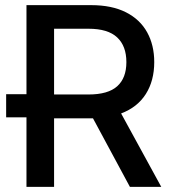

<svg xmlns="http://www.w3.org/2000/svg" viewBox="-20 -727 668 747"><path d="M83 -270.5H3.9V-360.4H83V-707H335Q415 -707 470 -679.2Q524.9 -651.4 552.5 -601.3Q580.1 -551.3 580.1 -485.4Q580.1 -413.1 547.4 -361.3Q514.6 -309.6 451.2 -285.6L607.4 0H485.4L341.8 -266.6H335H190.4V0H83ZM324.2 -359.4Q400.4 -359.4 436 -391.4Q471.7 -423.3 471.7 -485.4Q471.7 -547.9 435.8 -581.5Q399.9 -615.2 324.2 -615.2H190.4V-359.4Z"/></svg>

Font: Pretendard GOV Medium
Style: Regular
Weight: 500
Designer: Base glyphs from Inter by Rasmus Andersson; Hangeul glyphs from Noto Sans CJK(Source Han Sans) by Jang Soo-young and Kan
Foundry: Kil Hyung-jin
Version: Version 1.309